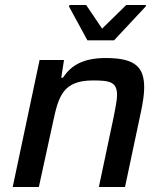

<svg xmlns="http://www.w3.org/2000/svg" viewBox="-20 -751 654 771"><path d="M257 -725 331 -589H438L565 -725L566 -731H487L390 -636L326 -731H259ZM139 -510 31 0H136L193 -261C215 -365 233 -428 354 -428C423 -428 450 -421 450 -369C450 -350 444 -320 437 -284L377 0H482L546 -302C554 -339 559 -374 559 -399C559 -480 525 -518 405 -518C315 -518 265 -489 233 -439H226L237 -510Z"/></svg>

Font: Saira UNSAM Medium Italic
Style: Regular
Weight: 500
Italic angle: -12°
Designer: Hector Gatti with collaboration of the Omnibus-Type team
Foundry: Omnibus-Type
Version: Version 0.072;PS 000.072;hotconv 1.0.88;makeotf.lib2.5.64775